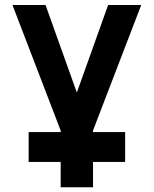

<svg xmlns="http://www.w3.org/2000/svg" viewBox="-20 -538 626 782"><path d="M96.7 121.6V0H489.7V121.6ZM229.5 0 30.8 -517.6H165.5L308.1 -118.7H277.8L420.4 -517.6H555.2L356.4 0ZM227.1 224.6V-46.9H358.9V224.6Z"/></svg>

Font: Cascadia Mono PL
Style: Regular
Weight: 400
Monospace: yes
Designer: Aaron Bell
Foundry: Saja Typeworks
Version: Version 2102.003